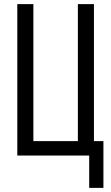

<svg xmlns="http://www.w3.org/2000/svg" viewBox="-20 -755 540 932"><path d="M413 157V0H64V-735H142V-70H358V-735H436V-70H482V157Z"/></svg>

Font: Moesevka
Style: Regular
Weight: 400
Monospace: yes
Designer: Belleve Invis
Foundry: Belleve Invis
Version: Version 32.5.0; ttfautohint (v1.8.4)